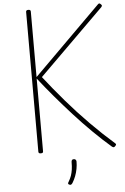

<svg xmlns="http://www.w3.org/2000/svg" viewBox="-83 -1206 1009 1549"><g transform="rotate(-5 422.0 -431.0)"><path d="M207 14Q197 14 192.5 10.5Q188 7 188 -1V-1133Q188 -1148 207 -1148Q226 -1148 226 -1133V-602L769 -1142Q775 -1149 781 -1149.5Q787 -1150 794 -1142Q802 -1135 801.5 -1130Q801 -1125 795 -1118L269 -598Q346 -499 435 -395.5Q524 -292 620 -195Q716 -98 812 -14Q819 -8 817.5 -3Q816 2 808 10Q801 17 795.5 16Q790 15 783 10Q711 -52 636 -126Q561 -200 489 -279.5Q417 -359 350 -438Q283 -517 226 -590V-1Q226 7 222 10.5Q218 14 207 14ZM415 286Q405 282 404.5 276.5Q404 271 412 259Q425 237 432.5 215.5Q440 194 444 168Q448 142 448 105Q448 97 452 90.5Q456 84 467 84Q478 84 483 90.5Q488 97 488 105Q488 133 482.5 163.5Q477 194 466 222.5Q455 251 440 275Q435 282 429.5 286Q424 290 415 286Z"/></g></svg>

Font: Playwrite CL Thin
Style: Regular
Weight: 100
Designer: Veronika Burian, José Scaglione
Foundry: TypeTogether
Version: Version 1.002